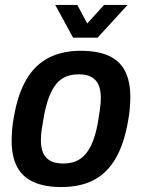

<svg xmlns="http://www.w3.org/2000/svg" viewBox="-20 -743 573 775"><path d="M227 12Q161 12 116 -8Q71 -28 49 -69.5Q27 -111 27 -175Q27 -196 29 -220.5Q31 -245 36 -271Q52 -364 87 -423Q122 -482 177 -510Q232 -538 305 -538Q373 -538 417.5 -518.5Q462 -499 484 -457.5Q506 -416 506 -351Q506 -330 504 -306Q502 -282 497 -255Q481 -162 446.5 -103Q412 -44 358 -16Q304 12 227 12ZM235 -83Q275 -83 302 -100.5Q329 -118 347 -154.5Q365 -191 375 -248Q380 -277 382.5 -295Q385 -313 386 -325.5Q387 -338 387 -347Q387 -380 377.5 -401Q368 -422 348.5 -432.5Q329 -443 298 -443Q258 -443 231 -425.5Q204 -408 186.5 -371.5Q169 -335 158 -278Q153 -249 150 -230.5Q147 -212 146 -199.5Q145 -187 145 -177Q145 -146 154.5 -125Q164 -104 184 -93.5Q204 -83 235 -83ZM495 -723 374 -591H275L203 -723H292L351 -613H300L400 -723Z"/></svg>

Font: Archivo SemiCondensed SemiBold
Style: Italic
Weight: 600
Width: 4
Italic angle: -10°
Designer: Hector Gatti
Foundry: Omnibus-Type
Version: Version 2.001